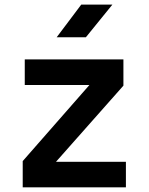

<svg xmlns="http://www.w3.org/2000/svg" viewBox="-20 -805 639 825"><path d="M223.6 -645 329.1 -785.2H462.9L349.1 -645ZM77.6 0V-112.8L364.3 -439.9H86.4V-549.8H510.3V-437L220.7 -109.9H521V0Z"/></svg>

Font: UDEV Gothic 35
Style: Bold
Weight: 700
Version: v2.1.0; ttfautohint (v1.8.4.7-5d5b-dirty) -l 6 -r 45 -G 200 